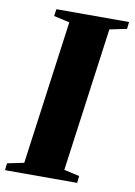

<svg xmlns="http://www.w3.org/2000/svg" viewBox="-102 -798 597 852"><g transform="rotate(10 196.0 -371.5)"><path d="M-18.5 0 -15 -31.5 60 -47 148.5 -695.5 77.5 -711.5 82 -743H409.5L406 -711.5L329 -695.5L240.5 -47L310 -31.5L306.5 0Z"/></g></svg>

Font: Merriweather 96pt Black
Style: Italic
Weight: 900
Italic angle: -7.8°
Version: Version 2.101